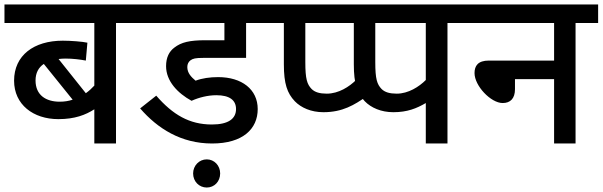

<svg xmlns="http://www.w3.org/2000/svg" viewBox="-20 -642 2696 859"><path d="M599 -539V-622H0V-539H402V-259C391 -247 378 -235 364 -225L242 -378C251 -379 262 -380 272 -380C305 -380 338 -376 364 -371L371 -451C349 -456 296 -460 261 -460C131 -460 43 -394 43 -281C43 -174 129 -109 241 -109C315 -109 363 -128 402 -153V0H499V-539ZM139 -282C139 -315 152 -340 176 -356L305 -196C287 -190 268 -187 247 -187C186 -187 139 -216 139 -282Z M948 -216C1007 -216 1036 -194 1036 -154C1036 -111 1002 -85 928 -85C827 -85 753 -129 679 -214L607 -157C685 -67 790 0 929 0C1066 0 1133 -65 1133 -154C1133 -242 1062 -297 956 -297C919 -297 884 -292 855 -281C836 -297 818 -315 818 -342C818 -355 823 -365 832 -372C843 -380 854 -383 890 -383H1081V-539H1189V-622H585V-539H984V-462H900C828 -462 791 -453 760 -429C737 -412 723 -385 723 -346C723 -279 775 -225 837 -191C870 -206 910 -216 948 -216ZM844 134C844 170 871 197 905 197C939 197 965 170 965 134C965 99 939 71 905 71C871 71 844 99 844 134Z M1346 -539H1507V-622H1174V-539H1250V-354C1250 -267 1265 -225 1299 -189C1327 -160 1372 -140 1427 -140C1513 -140 1566 -173 1619 -210L1574 -285C1543 -254 1495 -223 1442 -223C1411 -223 1389 -229 1374 -244C1354 -265 1346 -288 1346 -364Z M1982 -539H2083V-622H1487V-539H1563V-354C1563 -267 1578 -225 1612 -189C1640 -160 1685 -140 1740 -140C1802 -140 1844 -157 1885 -181V0H1982ZM1885 -539V-284C1855 -254 1807 -223 1755 -223C1724 -223 1702 -229 1687 -244C1667 -265 1659 -288 1659 -364V-539Z M2068 -622V-539H2459V-371H2167C2118 -371 2103 -347 2103 -315C2103 -258 2176 -181 2229 -181C2263 -181 2284 -201 2284 -243V-288H2459V0H2555V-539H2656V-622Z"/></svg>

Font: Noto Sans Devanagari UI Medium
Style: Regular
Weight: 500
Designer: Jelle Bosma - Monotype Design Team
Foundry: Monotype Imaging Inc.
Version: Version 2.004